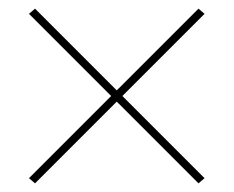

<svg xmlns="http://www.w3.org/2000/svg" viewBox="-20 -562 540 444"><path d="M439 -138 250 -327 61 -138 47 -150 237 -340 47 -530 61 -542 250 -353 439 -542 453 -530 263 -340 453 -150Z"/></svg>

Font: Iosevka Curly Thin
Style: Regular
Weight: 100
Monospace: yes
Designer: Belleve Invis
Foundry: Belleve Invis
Version: Version 22.1.2; ttfautohint (v1.8.4)